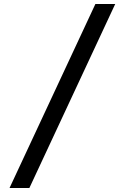

<svg xmlns="http://www.w3.org/2000/svg" viewBox="-20 -831 627 968"><path d="M461 -811H561L128 117H28Z"/></svg>

Font: Montserrat_am3
Style: Regular
Weight: 400
Designer: Julieta Ulanovsky
Foundry: Julieta Ulanovsky, Armenina letters added by Vahan Hovhannisyan
Version: Version 2.001